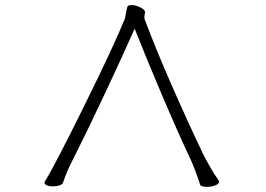

<svg xmlns="http://www.w3.org/2000/svg" viewBox="-20 -726 1040 750"><path d="M264 -101Q253 -81 243 -57Q233 -33 226 -12Q224 -6 212.5 -2Q201 2 186 2Q172 2 163 -2Q154 -6 154 -12Q154 -16 157 -20Q192 -76 308 -310.5Q424 -545 467 -651Q470 -660 472 -675Q476 -698 479 -702Q482 -706 494 -706Q510 -706 526.5 -698Q543 -690 546 -682L547 -679Q547 -676 545.5 -671Q544 -666 544 -660Q544 -654 545 -651Q586 -541 648.5 -398Q711 -255 774 -123Q783 -105 800 -75Q817 -45 833 -23Q836 -17 836 -16Q836 -8 821 -2Q806 4 788 4Q777 4 769.5 1.5Q762 -1 762 -4Q742 -65 726 -100Q676 -206 612 -356.5Q548 -507 506 -614Q461 -512 390 -361Q319 -210 264 -101Z"/></svg>

Font: JyunsaiKaai Light
Style: Regular
Weight: 300
Designer: Fontworks Inc.
Version: Version 0.030;April 7, 2024;FontCreator 14.0.0.2901 64-bit